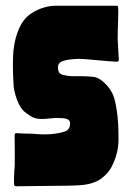

<svg xmlns="http://www.w3.org/2000/svg" viewBox="-20 -649 462 669"><path d="M389 -629Q390 -627 391 -626Q393 -621 391.5 -578.5Q390 -536 390 -513Q390 -504 392 -475Q394 -446 394 -443Q395 -434 387 -434Q362 -435 316 -439.5Q270 -444 255 -444Q220 -443 201 -437Q182 -431 182 -415Q182 -406 184 -400.5Q186 -395 190.5 -392Q195 -389 197.5 -388.5Q200 -388 205 -387Q221 -383 240.5 -383.5Q260 -384 281 -383Q302 -382 310 -380.5Q318 -379 328.5 -372.5Q339 -366 352 -352Q365 -338 373 -320.5Q381 -303 387 -263.5Q393 -224 393 -163Q393 -114 368 -66Q360 -51 344 -36Q328 -21 309 -14Q297 -9 282 -6.5Q267 -4 257.5 -3.5Q248 -3 234 -2.5Q220 -2 219 -2L36 0Q29 0 29 -8Q28 -27 30 -56Q32 -65 31.5 -116.5Q31 -168 31 -177Q31 -186 38 -185Q48 -184 70.5 -183.5Q93 -183 95 -183Q162 -176 206 -191Q223 -196 224 -217Q225 -226 219 -231Q213 -236 201 -237Q189 -238 179.5 -238Q170 -238 156 -236.5Q142 -235 140 -235Q114 -233 100 -238Q86 -243 65 -260Q50 -272 38.5 -303.5Q27 -335 27 -360Q24 -405 25.5 -451.5Q27 -498 41 -536Q48 -554 54.5 -565.5Q61 -577 70.5 -587Q80 -597 93 -605Q133 -629 176 -629Z"/></svg>

Font: Cubao Free Narrow
Style: Narrow
Weight: 400
Width: 3
Designer: Aaron Amar
Version: Version 001.001